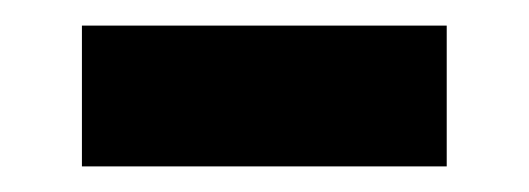

<svg xmlns="http://www.w3.org/2000/svg" viewBox="-20 -388 413 150"><path d="M44 -368H329V-258H44Z"/></svg>

Font: Fira Sans Condensed SemiBold
Style: Regular
Weight: 600
Width: 3
Designer: bBox Type GmbH & Carrois Corporate GbR & Edenspiekermann AG
Foundry: bBox Type GmbH & Carrois Corporate GbR & Edenspiekermann AG
Version: Version 4.301